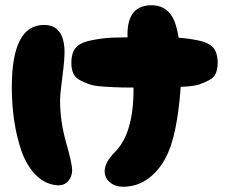

<svg xmlns="http://www.w3.org/2000/svg" viewBox="-20 -719 875 732"><path d="M450 -7Q512 -7 560.5 -50.5Q609 -94 633 -169Q650 -222 660 -298Q670 -374 670 -431Q670 -491 667 -529.5Q664 -568 653.5 -611.5Q643 -655 619 -677Q595 -699 558 -699Q466 -699 466 -588Q466 -558 477.5 -487Q489 -416 489 -377Q489 -210 418 -139Q379 -100 379 -66Q379 -41 399 -24Q419 -7 450 -7ZM187 -14Q220 -8 237.5 -26Q255 -44 255 -71Q255 -95 232 -176Q209 -257 209 -336Q209 -360 218 -427.5Q227 -495 226 -528Q222 -624 148 -624Q25 -624 25 -387Q25 -321 34 -259.5Q43 -198 61.5 -144.5Q80 -91 112.5 -56Q145 -21 187 -14ZM810 -480Q810 -515 794.5 -535.5Q779 -556 735 -565Q691 -574 653.5 -575.5Q616 -577 531 -577Q446 -577 408.5 -575.5Q371 -574 327 -565Q283 -556 267.5 -535.5Q252 -515 252 -480Q252 -457 259 -440Q266 -423 285.5 -413Q305 -403 322.5 -397Q340 -391 380 -388.5Q420 -386 446.5 -385.5Q473 -385 531 -385Q589 -385 615.5 -385.5Q642 -386 682 -388.5Q722 -391 739.5 -397Q757 -403 776.5 -413Q796 -423 803 -440Q810 -457 810 -480Z"/></svg>

Font: Cherry Bomb
Style: Regular
Weight: 400
Designer: satsuyako
Foundry: satsuyako
Version: Version 4.0